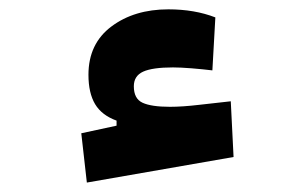

<svg xmlns="http://www.w3.org/2000/svg" viewBox="-20 -367 626 407"><path d="M164.1 20 152.3 -84.5 227.1 -100.6V-111.3Q195.8 -122.6 181.6 -146.2Q167.5 -169.9 167.5 -208.5Q167.5 -274.4 216.1 -310.8Q264.6 -347.2 336.9 -347.2Q392.6 -347.2 436.5 -330.1L430.2 -217.8Q410.2 -220.2 386.2 -222.2Q362.3 -224.1 346.7 -224.1Q303.2 -224.1 283.4 -215.1Q263.7 -206.1 263.7 -184.1Q263.7 -157.7 282.2 -149.2Q300.8 -140.6 340.3 -140.6Q366.7 -140.6 402.3 -144.8Q438 -148.9 469.2 -152.3L475.1 -34.2Z"/></svg>

Font: Cascadia Mono
Style: Bold
Weight: 700
Monospace: yes
Designer: Aaron Bell
Foundry: Saja Typeworks
Version: Version 2404.023; ttfautohint (v1.8.4)